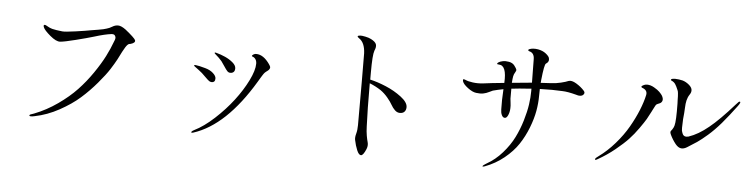

<svg xmlns="http://www.w3.org/2000/svg" viewBox="-48 -1006 5096 1304"><g transform="rotate(5 2500.0 -354.0)"><path d="M562 -589Q519 -576 441.5 -556.5Q364 -537 336.5 -535Q309 -533 267 -568.5Q225 -604 218 -623Q213 -633 217.5 -637.5Q222 -642 230 -638Q256 -622 277.5 -616.5Q299 -611 345 -606Q364 -604 435 -614Q506 -624 541 -631Q547 -632 587 -638.5Q627 -645 643 -651Q662 -656 680.5 -667.5Q699 -679 719 -679Q741 -679 773 -655Q835 -605 842 -590Q849 -572 815 -562Q810 -561 804 -560Q794 -557 780 -535Q766 -513 735 -450Q719 -420 693.5 -380Q668 -340 618 -281Q568 -222 511.5 -172Q455 -122 374 -77.5Q293 -33 208 -16Q172 -8 172 -18Q172 -19 172.5 -20Q173 -21 174 -22Q175 -23 176.5 -24Q178 -25 181 -26Q184 -27 187 -28Q190 -29 194.5 -30.5Q199 -32 204 -34Q286 -66 360.5 -118.5Q435 -171 487.5 -226.5Q540 -282 584.5 -347Q629 -412 656 -465Q683 -518 702 -570Q711 -590 707.5 -600.5Q704 -611 697.5 -614.5Q691 -618 680 -617Q636 -612 562 -589Z M1671 -568Q1720 -568 1763 -506Q1764 -505 1764 -504Q1770 -496 1772 -489Q1774 -482 1770.5 -476Q1767 -470 1765 -467.5Q1763 -465 1756 -460Q1749 -455 1748 -454Q1745 -452 1742 -449Q1739 -446 1737 -444Q1735 -442 1731.5 -437Q1728 -432 1726.5 -429.5Q1725 -427 1720.5 -420Q1716 -413 1714 -409.5Q1712 -406 1706 -396Q1700 -386 1697 -381Q1511 -70 1292 1Q1279 5 1278 2Q1274 -5 1295 -16Q1360 -48 1430 -112.5Q1500 -177 1553.5 -247Q1607 -317 1641.5 -387Q1676 -457 1676 -502Q1676 -520 1668 -532Q1660 -544 1647 -548Q1637 -551 1648 -560Q1658 -568 1671 -568ZM1400 -552Q1431 -544 1461 -530.5Q1491 -517 1514 -497.5Q1537 -478 1537 -458Q1537 -441 1528.5 -433Q1520 -425 1506 -425Q1494 -425 1485 -434.5Q1476 -444 1462.5 -465Q1449 -486 1439 -499Q1421 -520 1394 -543Q1387 -548 1389 -552Q1391 -555 1400 -552ZM1266 -457Q1288 -455 1334 -442Q1367 -433 1388 -414Q1409 -395 1409 -378Q1409 -364 1403 -357.5Q1397 -351 1387 -351Q1377 -351 1369 -356Q1361 -361 1342.5 -379.5Q1324 -398 1314 -407Q1295 -423 1262 -447Q1256 -452 1257 -454Q1257 -457 1266 -457Z M2457 -462Q2507 -451 2565.5 -426.5Q2624 -402 2671.5 -366Q2719 -330 2719 -297Q2719 -278 2708.5 -266Q2698 -254 2677 -254Q2658 -254 2642.5 -269Q2627 -284 2616 -304Q2605 -324 2582.5 -351Q2560 -378 2533 -397Q2498 -420 2456 -437Q2456 -255 2461 -144Q2462 -108 2467 -80Q2472 -52 2475.5 -41Q2479 -30 2479 -17.5Q2479 -5 2473 10Q2454 55 2439 55Q2424 55 2411 24.5Q2398 -6 2390 -46Q2387 -63 2394 -88Q2401 -113 2401 -146V-443Q2401 -586 2400 -636Q2397 -709 2357 -735Q2345 -743 2346.5 -748Q2348 -753 2364 -754Q2373 -755 2398 -750Q2423 -745 2438 -737Q2469 -721 2474.5 -703.5Q2480 -686 2468 -660Q2457 -631 2457 -511Z M3908 -513Q3921 -499 3907 -485Q3891 -470 3857 -482Q3800 -497 3765 -498Q3698 -502 3610 -499Q3609 -485 3609 -451Q3609 -402 3599.5 -348.5Q3590 -295 3566 -233Q3542 -171 3506.5 -117.5Q3471 -64 3413 -17Q3355 30 3283 57Q3267 63 3268 57Q3269 51 3293 37Q3352 4 3399 -49.5Q3446 -103 3474 -159Q3502 -215 3520.5 -277Q3539 -339 3546 -388Q3553 -437 3553 -478V-496Q3541 -495 3515 -493Q3477 -491 3417 -484V-416Q3417 -412 3420 -389.5Q3423 -367 3422 -351Q3421 -323 3411 -302Q3401 -281 3388 -283Q3376 -284 3368.5 -300Q3361 -316 3361 -338Q3359 -399 3364 -476Q3326 -469 3293 -460Q3287 -458 3268.5 -448.5Q3250 -439 3229.5 -435Q3209 -431 3181 -435Q3156 -438 3124 -462Q3092 -486 3086 -505Q3083 -516 3086 -519Q3089 -522 3103 -516Q3119 -508 3152.5 -503.5Q3186 -499 3222 -503Q3233 -505 3283 -510.5Q3333 -516 3366 -519Q3373 -639 3319 -640Q3306 -640 3306 -644.5Q3306 -649 3315 -655Q3324 -661 3342.5 -665Q3361 -669 3385.5 -664.5Q3410 -660 3423 -643Q3438 -623 3439.5 -615.5Q3441 -608 3433 -596Q3425 -584 3422 -569Q3419 -554 3417 -524Q3447 -527 3553 -537Q3551 -660 3551 -696Q3551 -740 3516 -748Q3510 -750 3508.5 -754Q3507 -758 3515 -762Q3539 -772 3575 -766Q3607 -760 3628 -743.5Q3649 -727 3653 -714Q3660 -688 3636 -674Q3625 -667 3614 -561Q3614 -559 3613.5 -556Q3613 -553 3613 -548.5Q3613 -544 3612 -541Q3631 -542 3682 -545Q3714 -546 3749 -554.5Q3784 -563 3799 -570Q3820 -578 3853 -558Q3886 -538 3908 -513Z M4333 -592Q4357 -592 4382 -577.5Q4407 -563 4419 -551Q4431 -539 4438 -529Q4451 -508 4447 -493Q4443 -478 4427 -472Q4420 -470 4416 -467.5Q4412 -465 4409 -463.5Q4406 -462 4403 -457Q4400 -452 4398.5 -449Q4397 -446 4392 -436.5Q4387 -427 4384 -421Q4383 -419 4380 -413Q4364 -381 4351.5 -359.5Q4339 -338 4308 -294Q4277 -250 4244 -215Q4211 -180 4157.5 -136.5Q4104 -93 4042 -58Q4024 -47 4025 -57Q4026 -65 4047 -79Q4104 -120 4155.5 -179Q4207 -238 4242 -299Q4277 -360 4300 -417Q4323 -474 4333 -521Q4340 -555 4301 -568Q4288 -575 4307 -585Q4319 -592 4333 -592ZM4601 -422Q4596 -387 4595 -321Q4595 -312 4596 -302Q4598 -292 4603 -280.5Q4608 -269 4618 -265Q4629 -261 4644 -265Q4710 -287 4779 -344Q4846 -398 4945 -510Q4958 -525 4963 -529Q4968 -533 4972 -531Q4980 -528 4960 -501Q4908 -431 4862 -377Q4816 -324 4775.5 -289Q4735 -254 4706 -234Q4695 -226 4642 -193Q4620 -179 4601 -181Q4581 -183 4562 -206Q4539 -235 4524 -267Q4518 -280 4519 -285Q4520 -292 4523 -295Q4526 -297 4532 -307Q4539 -317 4543 -331Q4552 -363 4550 -481Q4549 -490 4549 -506Q4549 -523 4548.5 -531.5Q4548 -540 4547 -552Q4546 -565 4542 -573Q4531 -600 4522 -613Q4513 -626 4497 -633Q4487 -637 4495 -644Q4500 -647 4518 -648Q4547 -647 4571 -641Q4595 -634 4617 -615Q4637 -597 4637 -580Q4638 -565 4626 -548Q4615 -532 4609 -508Q4604 -487 4603 -456.5Q4602 -426 4601 -422Z"/></g></svg>

Font: TsukuhouMincho
Style: Regular
Weight: 400
Designer: Iose
Foundry: Typographish
Version: Version 1.001; ttfautohint (v1.8.3)